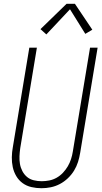

<svg xmlns="http://www.w3.org/2000/svg" viewBox="-20 -987 540 1015"><path d="M199 8Q172 8 146 2Q120 -4 99.5 -19Q79 -34 66 -56Q53 -78 47.5 -103.5Q42 -129 42.5 -156Q43 -183 48 -210L135 -735H175L87 -204Q84 -183 83 -161.5Q82 -140 85.5 -120Q89 -100 98.5 -82Q108 -64 123 -51.5Q138 -39 158.5 -34Q179 -29 200 -29Q220 -29 240.5 -33Q261 -37 279.5 -47.5Q298 -58 313 -74Q328 -90 338.5 -108Q349 -126 355.5 -146Q362 -166 365 -186L456 -735H496L404 -180Q400 -155 392.5 -131Q385 -107 371.5 -85Q358 -63 338.5 -44.5Q319 -26 296 -14Q273 -2 248.5 3Q224 8 199 8ZM225 -805 194 -833 332 -967H376L468 -830L431 -808L350 -938Z"/></svg>

Font: Iosevka SS04 Extralight
Style: Italic
Weight: 200
Italic angle: -9°
Monospace: yes
Designer: Belleve Invis
Foundry: Belleve Invis
Version: Version 19.0.0; ttfautohint (v1.8.4)